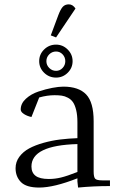

<svg xmlns="http://www.w3.org/2000/svg" viewBox="-20 -846 539 873"><path d="M50.8 -81.1Q50.8 -109.9 67.9 -133.1Q85 -156.2 112.5 -171.1Q140.1 -186 177.7 -196.5Q215.3 -207 253.2 -211.7Q291 -216.3 332 -217.8V-290Q332 -322.3 326.4 -345.2Q320.8 -368.2 312 -381.1Q303.2 -394 288.8 -401.6Q274.4 -409.2 260.7 -411.1Q247.1 -413.1 228 -413.1Q194.8 -413.1 158.2 -402.8L123 -314Q104 -317.9 89.1 -327.4Q74.2 -336.9 74.2 -348.1Q74.2 -375.5 97.7 -397Q121.1 -418.5 154.5 -429.7Q188 -440.9 217.8 -446.5Q247.6 -452.1 268.1 -452.1Q337.9 -452.1 371.8 -416.5Q405.8 -380.9 405.8 -294.9V-65.9Q405.8 -41 412.8 -33.4Q419.9 -25.9 444.8 -25.9H480V0Q404.8 0 335 6.8L332 -21V-35.2Q225.1 6.8 158.2 6.8Q99.6 6.8 75.2 -18.1Q50.8 -43 50.8 -81.1ZM123 -88.9Q123 -61 141.8 -46.6Q160.6 -32.2 202.1 -32.2Q229.5 -32.2 257.1 -38.8Q284.7 -45.4 332 -64V-190.9Q123 -185.1 123 -88.9ZM158.2 -567.9Q158.2 -599.1 180.7 -621.1Q203.1 -643.1 234.9 -643.1Q265.6 -643.1 287.8 -620.8Q310.1 -598.6 310.1 -567.9Q310.1 -537.1 287.8 -515.1Q265.6 -493.2 234.9 -493.2Q203.1 -493.2 180.7 -515.1Q158.2 -537.1 158.2 -567.9ZM234.9 -523.9Q252.4 -523.9 264.6 -536.9Q276.9 -549.8 276.9 -567.9Q276.9 -585.9 264.6 -598.9Q252.4 -611.8 234.9 -611.8Q216.8 -611.8 203.9 -598.9Q190.9 -585.9 190.9 -567.9Q190.9 -549.8 203.9 -536.9Q216.8 -523.9 234.9 -523.9ZM210.9 -685.1 245.1 -776.9Q255.4 -804.2 265.6 -815.2Q275.9 -826.2 293 -826.2Q311 -826.2 323.2 -807.1L234.9 -675.8Z"/></svg>

Font: Dihjauti S
Style: Regular
Weight: 400
Designer: T. Christopher White
Version: Version 3.0.0